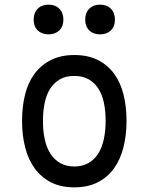

<svg xmlns="http://www.w3.org/2000/svg" viewBox="-20 -797 640 827"><path d="M300 10Q242 10 200 -11.5Q158 -33 130 -71Q102 -109 88.5 -161.5Q75 -214 75 -276Q75 -338 88 -390Q101 -442 129 -479.5Q157 -517 199.5 -538.5Q242 -560 300 -560Q359 -560 401.5 -538.5Q444 -517 471.5 -479.5Q499 -442 512 -390Q525 -338 525 -276Q525 -214 511.5 -161.5Q498 -109 470.5 -71Q443 -33 400.5 -11.5Q358 10 300 10ZM300 -80Q335 -80 360.5 -94.5Q386 -109 402.5 -134.5Q419 -160 427 -196.5Q435 -233 435 -276Q435 -319 427.5 -354.5Q420 -390 403.5 -415.5Q387 -441 361.5 -455.5Q336 -470 300 -470Q264 -470 238.5 -455.5Q213 -441 196.5 -415.5Q180 -390 172.5 -354Q165 -318 165 -275Q165 -232 173 -196Q181 -160 197.5 -134.5Q214 -109 239.5 -94.5Q265 -80 300 -80ZM411 -649Q382 -649 364.5 -666Q347 -683 347 -712Q347 -742 364.5 -759.5Q382 -777 411 -777Q440 -777 457.5 -759.5Q475 -742 475 -712Q475 -683 457.5 -666Q440 -649 411 -649ZM189 -649Q160 -649 142.5 -666Q125 -683 125 -712Q125 -742 142.5 -759.5Q160 -777 189 -777Q218 -777 235.5 -759.5Q253 -742 253 -712Q253 -683 235.5 -666Q218 -649 189 -649Z"/></svg>

Font: Maple Mono NF
Style: Regular
Weight: 400
Monospace: yes
Designer: subframe7536
Version: Version 7.000